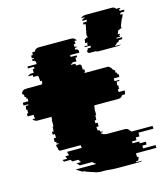

<svg xmlns="http://www.w3.org/2000/svg" viewBox="-119 -903 871 995"><g transform="rotate(-15 317.0 -405.0)"><path d="M520 -114H496V-104H532V-94H565V-79H542V-64H609V-49H500V-29H508V-27Q508 -25 507 -24Q505 -14 500 -9H492Q488 -5 486 -4H520Q515 0 506 0H393Q376 0 359.5 -1Q343 -2 328 -4H294Q287 -5 280 -6.5Q273 -8 265 -9H273Q260 -12 248.5 -16Q237 -20 226 -24H227Q224 -26 221 -27Q218 -28 216 -29H208Q200 -34 192 -38.5Q184 -43 176 -49H286Q282 -53 277.5 -56.5Q273 -60 269 -64H202L189 -79H213Q210 -83 207.5 -86.5Q205 -90 203 -94H170L164 -104H128Q127 -106 126 -109Q125 -112 123 -114H148L142 -129H162L159 -139Q157 -145 157 -149H236Q235 -153 234.5 -156.5Q234 -160 234 -164H120Q120 -166 119.5 -167Q119 -168 119 -169H116Q116 -173 115.5 -176.5Q115 -180 115 -184H112Q112 -188 111.5 -191.5Q111 -195 111 -199H125V-204H116V-214H108V-234H120V-254H108V-269H117V-279H118V-294H123V-329H125V-344H130V-345H51Q36 -345 27 -359H42Q39 -365 39 -372V-379H7V-394H14V-414H9V-424H11V-434H26V-439H1V-454H31V-469H25V-479H18V-494H12V-499H9Q12 -514 28 -519H34Q37 -520 42 -520H121V-524H125V-539H117V-549H116V-564H112V-569H88V-579H65V-584H73V-589H96V-609H105V-619H73V-629H122V-644H117V-649H106V-659H116V-664H106V-679H115V-683Q115 -688 117 -694H130Q137 -710 155 -710H330Q346 -710 355 -694H342Q344 -688 344 -683V-679H335V-664H345V-659H335V-649H346V-644H351V-629H302V-619H334V-609H325V-589H302V-584H294V-579H317V-569H341V-564H345V-549H346V-539H354V-524H350V-520H476Q481 -520 483 -519H477Q491 -514 496 -499H499Q499 -498 499.5 -497Q500 -496 500 -494H506V-479H513V-469H519V-454H489V-439H514V-434H499V-424H497V-414H502V-394H495V-379H527V-372Q527 -368 526 -365Q525 -362 523 -359H509Q500 -345 485 -345H359V-344H354V-329H352V-294H347V-279H346V-269H337V-254H349V-234H337Q337 -229 337.5 -224Q338 -219 339 -214H348Q350 -208 352 -204H360L363 -199H349Q360 -185 383 -185H474Q479 -185 481 -184H484Q496 -181 501 -169H504Q504 -168 504.5 -167Q505 -166 505 -164H619Q619 -163 619.5 -161.5Q620 -160 620 -158V-149H540V-129H520ZM609 -784H634Q633 -783 633 -781L630 -774H611L607 -764H620L612 -744H610L594 -704H596L594 -699H596L594 -694H585L583 -689H576L568 -669H580L578 -664H575L573 -659H578L576 -654H558L556 -649H587L584 -642Q584 -641 583.5 -640.5Q583 -640 583 -639H566Q564 -633 560 -629H553Q547 -619 536 -614H572Q568 -613 563.5 -611.5Q559 -610 553 -610H448Q440 -610 436 -614H400Q391 -619 391 -629H397V-632L398 -639H415L417 -649H385L386 -654H404L405 -659H401V-664H405V-669H393L396 -689H403L404 -694H413L414 -699H412L413 -704H410L411 -709L413 -724H414L417 -744H418L421 -764H409L410 -771V-774H429Q430 -776 431 -779Q432 -782 433 -784H408L414 -794H421L426 -799H406Q417 -810 435 -810H575Q588 -810 594 -799H614L616 -794H609Z"/></g></svg>

Font: Rubik Glitch
Style: Regular
Weight: 400
Designer: Hubert and Fischer, NaN
Foundry: Hubert and Fischer, NaN
Version: Version 2.200